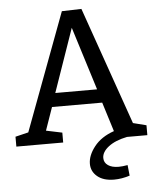

<svg xmlns="http://www.w3.org/2000/svg" viewBox="-61 -753 831 1025"><g transform="rotate(-5 355.0 -240.5)"><path d="M635 -71 706 -53V0H597Q533 13 497 41Q461 69 461 101Q461 126 482 140.5Q503 155 539 155Q559 155 587 150L593 207Q550 221 509 221Q452 221 419.5 194Q387 167 387 126Q387 81 424 34Q461 -13 530 -37L481 -194H212L169 -71L255 -53V0H4V-53L74 -70L309 -699L414 -702ZM460 -267 354 -606 236 -267Z"/></g></svg>

Font: Bitter Pro Medium
Style: Regular
Weight: 500
Designer: Sol Matas, and Bitter project Authors
Foundry: Sol Matas
Version: Version 1.010